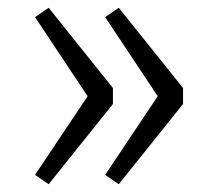

<svg xmlns="http://www.w3.org/2000/svg" viewBox="-20 -539 560 493"><path d="M105 -519 270 -313V-272L105 -66L70 -90L205 -292L70 -495ZM285 -519 450 -313V-272L285 -66L250 -90L385 -292L250 -495Z"/></svg>

Font: Jldddboxgfspflltxgxzjzlszac
Style: Regular
Weight: 300
Designer: Carrois Corporate & Edenspiekermann
Foundry: Carrois Corporate GbR & Edenspiekermann AG
Version: Version 2.001